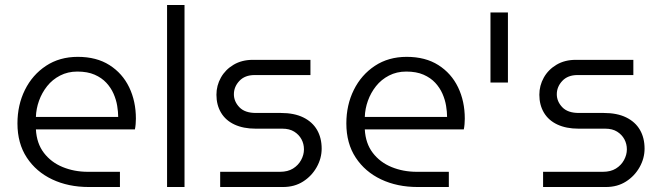

<svg xmlns="http://www.w3.org/2000/svg" viewBox="-20 -750 2654 770"><path d="M336 0Q254 0 189.5 -30.5Q125 -61 87.5 -118Q50 -175 50 -255Q50 -329 80 -389.5Q110 -450 164.5 -486Q219 -522 292 -522Q367 -522 419 -489Q471 -456 498 -400Q525 -344 525 -274Q525 -264 524 -252Q523 -240 521 -231H124Q127 -175 156 -137Q185 -99 231.5 -80Q278 -61 332 -61H461V0ZM124 -281H454Q454 -301 450 -325.5Q446 -350 435.5 -374Q425 -398 406.5 -418Q388 -438 359.5 -450.5Q331 -463 290 -463Q252 -463 221 -447Q190 -431 169 -404.5Q148 -378 136.5 -346Q125 -314 124 -281Z M650 0V-730H720V0Z M863 0V-61H1103Q1134 -61 1155 -74Q1176 -87 1187.5 -108Q1199 -129 1199 -151Q1199 -173 1189 -191.5Q1179 -210 1160 -222Q1141 -234 1112 -234H1005Q956 -234 920.5 -250.5Q885 -267 866.5 -298Q848 -329 848 -370Q848 -407 866 -439Q884 -471 917 -490.5Q950 -510 994 -510H1225V-449H1001Q962 -449 940 -425.5Q918 -402 918 -372Q918 -343 940 -320Q962 -297 1006 -297H1106Q1160 -297 1196.5 -279Q1233 -261 1251.5 -229Q1270 -197 1270 -154Q1270 -115 1250 -79.5Q1230 -44 1195.5 -22Q1161 0 1115 0Z M1655 0Q1573 0 1508.5 -30.5Q1444 -61 1406.5 -118Q1369 -175 1369 -255Q1369 -329 1399 -389.5Q1429 -450 1483.5 -486Q1538 -522 1611 -522Q1686 -522 1738 -489Q1790 -456 1817 -400Q1844 -344 1844 -274Q1844 -264 1843 -252Q1842 -240 1840 -231H1443Q1446 -175 1475 -137Q1504 -99 1550.5 -80Q1597 -61 1651 -61H1780V0ZM1443 -281H1773Q1773 -301 1769 -325.5Q1765 -350 1754.5 -374Q1744 -398 1725.5 -418Q1707 -438 1678.5 -450.5Q1650 -463 1609 -463Q1571 -463 1540 -447Q1509 -431 1488 -404.5Q1467 -378 1455.5 -346Q1444 -314 1443 -281Z M1947 -419V-700H2017V-419Z M2158 0V-61H2398Q2429 -61 2450 -74Q2471 -87 2482.5 -108Q2494 -129 2494 -151Q2494 -173 2484 -191.5Q2474 -210 2455 -222Q2436 -234 2407 -234H2300Q2251 -234 2215.5 -250.5Q2180 -267 2161.5 -298Q2143 -329 2143 -370Q2143 -407 2161 -439Q2179 -471 2212 -490.5Q2245 -510 2289 -510H2520V-449H2296Q2257 -449 2235 -425.5Q2213 -402 2213 -372Q2213 -343 2235 -320Q2257 -297 2301 -297H2401Q2455 -297 2491.5 -279Q2528 -261 2546.5 -229Q2565 -197 2565 -154Q2565 -115 2545 -79.5Q2525 -44 2490.5 -22Q2456 0 2410 0Z"/></svg>

Font: MuseoModerno Thin Light
Style: Regular
Weight: 300
Version: Version 1.003